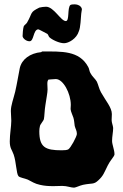

<svg xmlns="http://www.w3.org/2000/svg" viewBox="-20 -840 566 884"><path d="M507 -132C507 -149 496 -175 496 -191C496 -212 501 -232 501 -251C500 -263 494 -275 494 -287C494 -297 495 -306 495 -315C495 -345 466 -377 445 -415C436 -431 433 -449 426 -464C419 -477 404 -488 396 -504C391 -513 391 -524 386 -532C345 -608 263 -603 175 -603C172 -603 171 -600 170 -600C118 -595 80 -567 71 -526C64 -491 59 -458 50 -418C42 -385 30 -355 30 -329C30 -315 32 -299 32 -284C32 -258 25 -222 25 -189C25 -157 35 -151 43 -128C55 -93 55 -41 65 -29C71 -22 94 -19 108 -13C126 -4 140 6 164 11C185 16 205 17 226 17C240 17 254 16 267 16C289 16 306 24 321 24C331 23 345 15 362 11C405 2 411 11 433 -10C456 -31 459 -44 476 -78C487 -101 505 -118 507 -128ZM334 -223C333 -210 305 -158 294 -152C288 -149 277 -148 264 -148C188 -148 161 -162 161 -236C161 -244 162 -252 164 -260C165 -267 181 -285 182 -291C185 -305 185 -333 189 -356C193 -385 199 -413 199 -428C199 -438 198 -447 198 -454C198 -463 199 -470 204 -474C204 -473 225 -476 237 -476C271 -476 306 -410 306 -357C306 -350 305 -344 305 -338C306 -325 314 -311 318 -298C322 -285 322 -272 324 -260C328 -245 334 -238 334 -223ZM356 -802C352 -813 338 -820 325 -820C321 -820 308 -820 304 -817C289 -803 301 -743 283 -743C260 -743 228 -809 192 -809C183 -809 168 -807 161 -805C115 -782 132 -783 104 -735C99 -728 91 -724 89 -718C86 -708 84 -684 84 -674C84 -665 99 -650 116 -650C137 -650 132 -703 156 -705C158 -706 195 -685 198 -684C202 -681 204 -672 207 -669C219 -657 253 -641 275 -641C296 -641 333 -662 343 -696C351 -713 352 -757 354 -777C355 -789 357 -792 357 -796C357 -798 357 -799 356 -802Z"/></svg>

Font: Freckle Face
Style: Regular
Weight: 400
Designer: Astigmatic (AOETI)
Foundry: Astigmatic (AOETI)
Version: Version 1.000